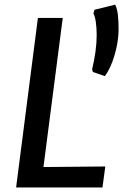

<svg xmlns="http://www.w3.org/2000/svg" viewBox="-20 -826 542 846"><path d="M442 -490.5 389 -509 386 -521.5Q395.5 -560 400.8 -598.8Q406 -637.5 406 -672.5Q406 -702 402.2 -728.8Q398.5 -755.5 391.5 -766.5L396.5 -783L487.5 -805.5Q496 -788.5 499.2 -762Q502.5 -735.5 502.5 -696.5Q502.5 -663 495 -624.8Q487.5 -586.5 474 -551.2Q460.5 -516 442 -490.5ZM51 0 147 -747H256.5L171.5 -90L444 -92.5L431.5 0Z"/></svg>

Font: Koeln Type Sans
Style: Italic
Weight: 400
Italic angle: -7.5°
Designer: Eben Sorkin
Foundry: Eben Sorkin
Version: Version 2.001